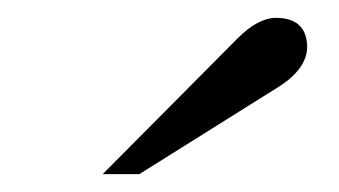

<svg xmlns="http://www.w3.org/2000/svg" viewBox="-20 -714 380 215"><path d="M136 -519H95L246 -671Q269 -694 289 -694Q323 -694 324 -662Q324 -638 294 -618Z"/></svg>

Font: Ekushey Sumon
Style: Regular
Weight: 400
Designer: Al Mamun Sumon
Foundry: Al Mamun Sumon
Version: Version 1.0